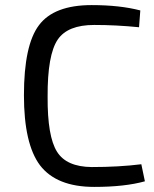

<svg xmlns="http://www.w3.org/2000/svg" viewBox="-20 -722 606 754"><path d="M549 -10Q470 12 350 12Q202 12 137 -73Q74 -157 74 -348Q74 -545 133 -623Q192 -702 340 -702Q451 -702 531 -681L526 -615Q436 -624 350 -624Q246 -624 207 -567Q166 -507 167 -342Q166 -186 204 -126Q241 -67 340 -66Q447 -66 535 -77Z"/></svg>

Font: Taylor Sans
Style: Regular
Weight: 400
Italic angle: -8°
Designer: Natanael Gama
Version: Version 1.001 September 8, 2015